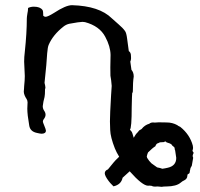

<svg xmlns="http://www.w3.org/2000/svg" viewBox="-20 -519 772 741"><path d="M606.4 132.3Q617.2 130.9 627.4 128.4Q660.2 121.1 660.2 90.3Q660.2 86.9 658.2 76.7Q656.2 58.6 653.8 56.2L654.3 54.2Q654.3 50.3 651.1 47.9Q647.9 45.4 644.5 42.5Q642.1 37.1 635.7 34.7L622.6 30.3Q620.6 26.9 617.7 26.9Q615.7 26.9 613.3 29.3Q605 29.3 597.2 30.3Q590.8 33.7 585.9 35.2Q581.1 39.6 579.6 45.4Q568.4 52.2 551.3 69.3Q548.3 76.2 546.9 83Q546.4 83.5 546.4 84.5Q546.4 86.4 547.9 90.3Q555.2 102.5 564.5 111.3Q575.2 119.6 586.4 127Q595.2 128.4 597.7 129.4Q603.5 131.8 606.4 132.3ZM604 202.1Q598.6 202.1 588.9 200.7L577.6 201.2Q569.8 201.2 564.9 198.2L555.7 197.3Q554.2 197.8 551.8 197.8Q529.8 197.8 480.5 142.1Q465.8 156.2 453.1 167Q447.8 193.4 418 200.2Q414.1 195.8 410.2 192.1Q406.2 188.5 399.4 179.7Q384.3 159.7 384.3 149.4Q384.8 139.2 396.5 134.8L418.5 107.9Q423.3 101.6 439.9 85.9Q429.2 68.4 423.3 53.7Q406.2 10.3 405.3 -17.1Q404.3 -32.7 404.3 -50.3Q404.3 -77.1 408.7 -151.4L411.1 -187.5Q409.2 -212.4 406.2 -226.6Q405.8 -229 405.8 -258.8L406.7 -307.1Q406.2 -339.8 386.2 -377Q364.3 -418.5 308.1 -433.6Q303.7 -434.6 298.3 -434.6Q287.1 -434.6 247.1 -427.2Q234.9 -424.3 225.1 -416.5Q184.6 -384.8 168 -346.2Q164.1 -337.9 162.1 -313.5Q161.6 -301.8 158.7 -267.6Q153.8 -212.9 152.8 -208.5Q151.9 -204.1 151.9 -199.2Q155.3 -186 155.3 -179.7L153.8 -174.8Q153.8 -152.8 151.9 -144.5Q147 -127.4 145 -109.4Q145 -99.6 150.4 -91.8Q155.8 -84 155.8 -76.2Q155.8 -67.9 148.9 -59.1Q145.5 -54.7 145.5 -49.8Q145.5 -46.9 149.9 -36.6Q157.2 -19 157.2 -15.1Q157.2 -2.9 140.1 -2.9Q136.7 -2.9 132.6 -3.9Q128.4 -4.9 123 -5.9Q96.2 -11.2 92.8 -34.7Q85.4 -76.7 85.4 -99.6Q85.4 -106.9 85.9 -112.5Q86.4 -118.2 86.4 -124Q85.9 -132.3 83 -136.2Q72.3 -152.3 71.8 -165Q71.8 -169.9 72.8 -178.2L73.2 -186Q75.7 -209.5 75.7 -225.6L73.2 -281.2Q73.2 -298.8 75.7 -318.8Q83.5 -391.6 83.5 -447.8Q83.5 -453.1 85.9 -467.8Q87.9 -475.1 88.4 -488.3Q98.6 -493.2 110.8 -493.2Q134.8 -493.2 144 -480.5Q147 -476.6 147 -458Q151.4 -454.1 156.2 -454.1Q165 -454.6 188.5 -469.2Q233.9 -499 257.8 -499Q363.3 -496.1 411.6 -448.2L438 -424.8Q454.1 -411.1 462.4 -399.4Q467.8 -392.6 470.7 -369.1Q471.7 -358.9 477.1 -321.8Q485.4 -316.4 485.4 -303.7L485.8 -294.4Q485.8 -287.1 482.9 -281.2L487.3 -249.5Q496.1 -239.7 496.1 -223.6Q492.7 -202.1 492.7 -167Q492.7 -162.1 490.2 -159.7Q489.3 -153.8 488.3 -105Q488.3 -24.4 481.4 -18.6L488.8 -9.8Q490.7 -6.3 495.6 11.2Q496.1 11.7 496.1 12.7Q502.9 -0.5 511.7 -8.8L517.1 -15.6L526.4 -21Q538.6 -36.6 556.2 -41.5Q562 -46.4 570.8 -46.4L577.6 -45.9Q585.4 -46.9 592.8 -46.9L623 -46.4Q645.5 -46.4 664.1 -36.1Q666 -33.7 675.8 -29.3Q712.9 0.5 724.1 43Q725.1 47.9 725.1 51.8Q725.1 55.2 722.7 63.5L727.5 70.8Q723.6 79.1 723.6 82Q723.6 86.4 725.6 89.8Q722.2 106.9 720.2 120.6Q718.8 124 715.3 129.4L712.4 143.1Q712.4 150.9 706.5 152.3Q703.1 153.8 703.1 158.7Q703.1 170.9 691.4 176.8Q683.6 180.2 677.2 186Q660.6 200.2 622.6 200.7Q610.8 200.7 608.9 201.4Q606.9 202.1 604 202.1Z"/></svg>

Font: Kurland
Style: Regular
Weight: 400
Designer: GGBot
Version: 0.22